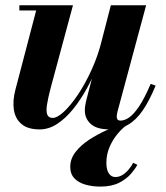

<svg xmlns="http://www.w3.org/2000/svg" viewBox="-20 -480 628 727"><path d="M130.3 10Q86 10 62 -9.9Q38 -29.7 32.6 -63.9Q27.2 -98 38.5 -141L117 -440.5H53.3V-460H256.3L172 -147.5Q161.8 -108.5 157.9 -83.4Q154 -58.3 159 -45.9Q164 -33.5 180 -33.5Q196.5 -33.5 221.6 -56.6Q246.8 -79.8 274.3 -120.4Q301.7 -161 326.1 -214.1Q350.5 -267.2 365.5 -327H380.7Q369.7 -283.5 351.5 -236.5Q333.2 -189.5 309.1 -145.6Q285 -101.7 256.5 -66.5Q228 -31.2 196.1 -10.6Q164.3 10 130.3 10ZM395 10Q346.8 10 324 -10.4Q301.2 -30.8 301.2 -62Q301.2 -70 302.6 -79.8Q304 -89.5 306 -97.5L399.7 -460H533.3L424.5 -56Q423.5 -51.5 422.8 -46.9Q422 -42.3 422 -38.5Q422 -23.3 436 -23.3Q452 -23.3 469.5 -35.5Q487 -47.8 507.3 -78.1Q527.5 -108.5 550.5 -162.3L569.3 -155.8Q545.5 -98.3 520.3 -61.6Q495 -25 464.6 -7.5Q434.3 10 395 10ZM360 226.5Q329.5 226.5 303.5 219.1Q277.5 211.8 261.7 195.3Q246 178.8 246 151.3Q246 121.3 266 95.5Q286 69.8 317.6 49Q349.2 28.3 385.3 12.4Q421.3 -3.5 453.3 -13.8L458 -4.8Q441.5 7 424 28.3Q406.5 49.5 394.6 77.3Q382.8 105 382.8 137Q382.8 162.5 392 176.4Q401.3 190.3 416.5 190.3Q432 190.3 445.3 181.5Q458.5 172.8 468.6 160.1Q478.8 147.5 484.3 136.5L500 144Q493 158 476.4 177.5Q459.8 197 431.4 211.8Q403 226.5 360 226.5Z"/></svg>

Font: Bodoni Moda
Style: Italic
Weight: 400
Italic angle: -13°
Designer: Owen Earl
Foundry: indestructible type
Version: Version 2.005